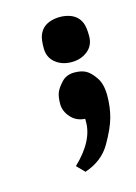

<svg xmlns="http://www.w3.org/2000/svg" viewBox="-68 -272 315 446"><g transform="rotate(-15 89.0 -49.5)"><path d="M157.2 -219Q164.6 -212.9 168.9 -202.6Q173.3 -192.4 173.3 -170.4Q173.3 -148.4 157.5 -135.5Q141.6 -122.6 118.7 -122.6Q95.7 -122.6 79.8 -135.5Q64 -148.4 64 -170.4Q64 -192.4 68.4 -202.6Q72.8 -212.9 80.1 -219Q87.4 -225.1 97.4 -228Q107.4 -231 118.7 -231Q129.9 -231 139.9 -228Q149.9 -225.1 157.2 -219ZM65.4 113.3Q116.2 64.9 114.7 17.6V12.7Q93.8 11.7 80.6 -3.2Q67.4 -18.1 67.4 -35.6Q67.4 -53.2 71.8 -63.5Q76.2 -73.7 87.6 -85.7Q99.1 -97.7 117.7 -97.7Q135.7 -97.7 146.5 -91.3Q157.2 -85 167.7 -69.3Q178.2 -53.7 178.2 -26.4Q178.2 1 171.6 25.4Q165 49.8 145.3 83.7Q125.5 117.7 83.5 131.8Z"/></g></svg>

Font: Meera
Style: Regular
Weight: 400
Designer: Hussain KH and Suresh P for Swathanthra Malayalam Computing (SMC)
Version: Version 7.0.0+20221109